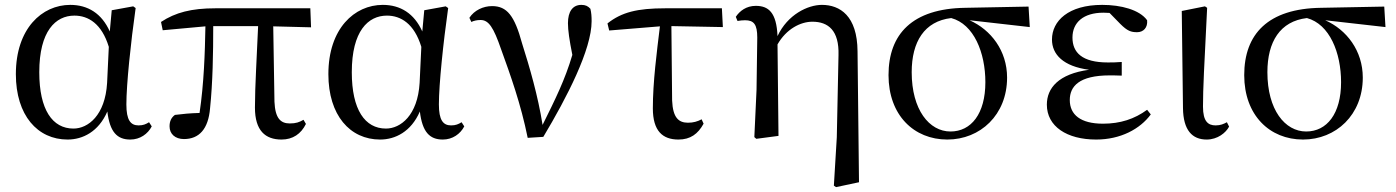

<svg xmlns="http://www.w3.org/2000/svg" viewBox="-20 -557 5721 787"><path d="M257 15C319 15 384 -17 420 -100C430 -16 460 15 514 15C554 15 586 -8 602 -39L591 -56C578 -48 567 -43 548 -43C515 -43 498 -65 498 -129C498 -211 516 -383 536 -524L526 -531L438 -515L430 -428C397 -502 340 -537 268 -537C152 -537 45 -440 45 -253C45 -84 134 15 257 15ZM426 -365 419 -217C411 -84 341 -30 281 -30C195 -30 141 -107 141 -261C141 -430 208 -493 285 -493C342 -493 397 -460 426 -365Z M1134 15C1180 15 1214 -8 1234 -49L1224 -66C1207 -56 1193 -51 1168 -51C1130 -51 1108 -72 1105 -140L1100 -449L1255 -445L1252 -523H863C765 -523 699 -506 640 -467L647 -433L822 -449C820 -339 816 -216 798 -94C760 -93 728 -90 697 -86C682 -75 675 -60 675 -39C675 -8 698 13 734 13C796 13 834 -28 841 -113C852 -218 854 -339 854 -450H1038C1033 -328 1025 -205 1025 -116C1025 -21 1068 15 1134 15Z M1538 15C1600 15 1665 -17 1701 -100C1711 -16 1741 15 1795 15C1835 15 1867 -8 1883 -39L1872 -56C1859 -48 1848 -43 1829 -43C1796 -43 1779 -65 1779 -129C1779 -211 1797 -383 1817 -524L1807 -531L1719 -515L1711 -428C1678 -502 1621 -537 1549 -537C1433 -537 1326 -440 1326 -253C1326 -84 1415 15 1538 15ZM1707 -365 1700 -217C1692 -84 1622 -30 1562 -30C1476 -30 1422 -107 1422 -261C1422 -430 1489 -493 1566 -493C1623 -493 1678 -460 1707 -365Z M2143 8 2207 4C2304 -158 2405 -354 2405 -470C2405 -490 2404 -504 2400 -521C2390 -532 2380 -537 2363 -537C2327 -537 2308 -509 2308 -462C2308 -433 2314 -392 2326 -332C2296 -230 2256 -150 2204 -45C2185 -165 2151 -281 2120 -379C2089 -493 2058 -532 1997 -532C1961 -532 1924 -515 1904 -484L1912 -467C1922 -472 1935 -475 1950 -475C1983 -475 2003 -445 2034 -355C2072 -250 2115 -131 2143 8Z M2761 15C2810 15 2841 -8 2864 -50L2856 -68C2839 -59 2822 -54 2800 -54C2762 -54 2738 -74 2735 -145L2732 -450L2943 -446L2939 -523H2707C2592 -523 2528 -507 2470 -461L2477 -432L2685 -449C2672 -342 2656 -221 2656 -113C2656 -20 2696 15 2761 15Z M3398 204 3407 210 3501 190 3495 -347C3494 -492 3423 -537 3349 -537C3291 -537 3208 -497 3167 -409C3163 -506 3130 -533 3078 -533C3039 -533 3012 -512 2996 -488L3003 -471C3014 -473 3024 -474 3034 -474C3070 -474 3084 -457 3084 -403L3081 -189L3072 5L3080 12L3171 0L3167 -375C3203 -438 3261 -468 3310 -468C3375 -468 3420 -432 3417 -331L3410 6Z M3863 15C3998 15 4108 -86 4108 -239C4108 -349 4042 -435 3954 -474L4201 -446L4196 -530L3937 -525C3719 -522 3622 -417 3622 -249C3622 -85 3726 15 3863 15ZM3879 -483C3972 -458 4019 -341 4019 -220C4019 -91 3961 -18 3876 -18C3789 -18 3717 -107 3717 -261C3717 -386 3769 -470 3879 -483Z M4473 15C4573 15 4653 -28 4697 -88L4682 -107C4630 -69 4572 -50 4501 -50C4409 -50 4365 -87 4365 -147C4365 -203 4403 -248 4529 -248C4540 -248 4551 -248 4578 -247V-303C4554 -301 4538 -301 4521 -301C4415 -301 4376 -342 4376 -403C4376 -465 4421 -505 4503 -505L4528 -504L4572 -459C4601 -430 4616 -425 4641 -425C4667 -425 4685 -444 4682 -474C4651 -517 4575 -537 4498 -537C4359 -537 4292 -471 4292 -395C4292 -334 4338 -285 4444 -271C4319 -254 4271 -196 4271 -128C4271 -39 4353 15 4473 15Z M4926 15C4971 15 5005 -13 5018 -38L5009 -56C4996 -49 4983 -43 4963 -43C4932 -43 4911 -59 4911 -120C4911 -196 4916 -284 4928 -525L4919 -531L4824 -512L4829 -114C4830 -23 4867 15 4926 15Z M5321 15C5456 15 5566 -86 5566 -239C5566 -349 5500 -435 5412 -474L5659 -446L5654 -530L5395 -525C5177 -522 5080 -417 5080 -249C5080 -85 5184 15 5321 15ZM5337 -483C5430 -458 5477 -341 5477 -220C5477 -91 5419 -18 5334 -18C5247 -18 5175 -107 5175 -261C5175 -386 5227 -470 5337 -483Z"/></svg>

Font: Noto Serif HK Medium
Style: Regular
Weight: 500
Designer: Ryoko NISHIZUKA 西塚涼子 (kana & ideographs); Frank Grießhammer (Latin, Greek & Cyrillic); Wenlong ZHANG 张文龙 (bopomofo); San
Foundry: Adobe
Version: Version 2.001;hotconv 1.1.0;makeotfexe 2.6.0